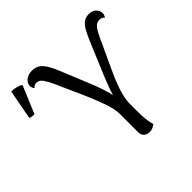

<svg xmlns="http://www.w3.org/2000/svg" viewBox="-173 -886 1080 1080"><g transform="rotate(-45 367.5 -345.5)"><path d="M438 11Q418 11 404.5 -1Q391 -13 391 -33V-178Q391 -218 374 -267.5Q357 -317 328 -385L252 -555Q236 -591 220.5 -613.5Q205 -636 183 -636Q174 -636 167 -632.5Q160 -629 155 -622Q144 -633 144 -649Q144 -670 163 -686Q182 -702 212 -702Q252 -702 275.5 -676Q299 -650 321 -596L384 -442Q409 -383 422.5 -341Q436 -299 441.5 -266.5Q447 -234 447 -203L424 -202Q424 -226 431 -255Q438 -284 449 -315Q460 -346 471.5 -374.5Q483 -403 492 -424L562 -591Q577 -625 590 -649Q603 -673 620.5 -687Q638 -701 663 -701Q693 -701 708.5 -685Q724 -669 724 -649Q724 -635 714 -622Q710 -629 701.5 -632.5Q693 -636 684 -636Q660 -636 644 -614.5Q628 -593 615 -563L544 -410Q537 -394 524.5 -367Q512 -340 499.5 -307Q487 -274 479 -241.5Q471 -209 471 -182V-112Q471 -84 474 -56.5Q477 -29 484 -7Q478 -2 466.5 4.5Q455 11 438 11ZM50 -518Q42 -518 31 -519.5Q20 -521 15 -525L48 -701Q66 -702 86.5 -696.5Q107 -691 119 -682Z"/></g></svg>

Font: Arima Thin
Style: Regular
Weight: 400
Version: Version 1.100